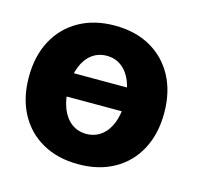

<svg xmlns="http://www.w3.org/2000/svg" viewBox="-83 -613 744 711"><g transform="rotate(15 288.5 -257.5)"><path d="M473 -313.5V-223.4H123.8V-313.5ZM274 7.8Q195.4 7.8 137 -25Q78.6 -57.7 46.6 -117.4Q14.6 -177.1 14.6 -257.4Q14.6 -338.2 46.6 -397.8Q78.6 -457.4 137 -490.4Q195.4 -523.4 274 -523.4Q353.1 -523.4 411.3 -490.4Q469.4 -457.4 501.4 -397.8Q533.4 -338.2 533.4 -257.4Q533.4 -177.1 501.5 -117.4Q469.6 -57.7 411.4 -25Q353.1 7.8 274 7.8ZM274 -108.4Q306 -108.4 330.3 -126.3Q354.7 -144.1 368.3 -177.6Q381.8 -211.1 381.8 -257.4Q381.8 -304.1 368.3 -337.6Q354.7 -371.2 330.4 -389.4Q306.2 -407.6 274 -407.6Q241.6 -407.6 217.4 -389.6Q193.2 -371.5 179.7 -337.9Q166.2 -304.4 166.2 -257.4Q166.4 -211.1 179.9 -177.6Q193.4 -144.1 217.6 -126.3Q241.8 -108.4 274 -108.4Z"/></g></svg>

Font: Inter Display V
Style: Regular
Weight: 400
Designer: Rasmus Andersson
Foundry: rsms
Version: Version 3.015;git-src